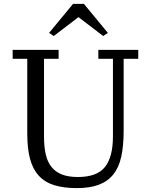

<svg xmlns="http://www.w3.org/2000/svg" viewBox="-20 -954 775 986"><path d="M375 12Q307 12 258.5 -3Q210 -18 179 -52Q148 -86 134 -139Q120 -192 120 -269V-652H45V-698H281V-652H206V-253Q206 -200 215 -161Q224 -122 244.5 -96.5Q265 -71 298 -58Q331 -45 380 -45Q478 -45 519 -96.5Q560 -148 560 -253V-652H485V-698H690V-652H615V-282Q615 -206 603 -150.5Q591 -95 562.5 -59Q534 -23 488 -5.5Q442 12 375 12ZM232 -785 355 -934H411L534 -785L510 -769L383 -866L256 -769Z"/></svg>

Font: IBM Plex Serif
Style: Regular
Weight: 400
Designer: Mike Abbink, Paul van der Laan, Pieter van Rosmalen
Foundry: Bold Monday
Version: Version 2.6